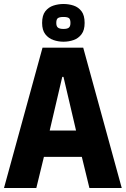

<svg xmlns="http://www.w3.org/2000/svg" viewBox="-31 -942 630 962"><path d="M-11 0 182 -703H386L579 0H417L379 -156H189L151 0ZM218 -288H350L287 -557H281ZM287 -733Q261 -733 236.5 -741.5Q212 -750 196 -770.5Q180 -791 180 -827Q180 -865 196 -885.5Q212 -906 236.5 -914Q261 -922 287 -922Q314 -922 338 -914Q362 -906 377.5 -885.5Q393 -865 393 -827Q393 -791 377.5 -770.5Q362 -750 338 -741.5Q314 -733 287 -733ZM287 -797Q306 -797 314 -803.5Q322 -810 322 -827Q322 -846 314 -851.5Q306 -857 287 -857Q268 -857 259.5 -851.5Q251 -846 251 -827Q251 -810 259.5 -803.5Q268 -797 287 -797Z"/></svg>

Font: Ruda SemiBold
Style: Bold
Weight: 900
Designer: Mariela Monsalve and Angelina Sanchez
Foundry: Mariela Monsalve and Angelina Sanchez
Version: Version 2.000